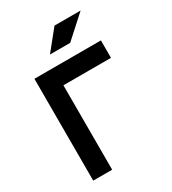

<svg xmlns="http://www.w3.org/2000/svg" viewBox="-215 -1019 1015 1132"><g transform="rotate(-30 293.0 -453.0)"><path d="M79.6 0V-693.4H208.5V0ZM79.6 -574.7V-693.4H532.2V-574.7ZM230.5 -771.5 338.9 -905.8H516.6L368.2 -771.5Z"/></g></svg>

Font: Cascadia Code
Style: Regular
Weight: 400
Monospace: yes
Designer: Aaron Bell
Foundry: Saja Typeworks
Version: Version 2106.017